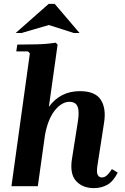

<svg xmlns="http://www.w3.org/2000/svg" viewBox="-20 -960 646 990"><path d="M557 -88 587 -70Q564 -24 533 -7Q502 10 464 10Q406 10 372.5 -26.5Q339 -63 351 -140L381 -330Q387 -368 384.5 -391Q382 -414 370.5 -424.5Q359 -435 337 -435Q319 -435 300.5 -424.5Q282 -414 264.5 -393Q247 -372 233.5 -340Q220 -308 212 -264L175 0H39L134 -685L124 -695H64L69 -730Q116 -730 171.5 -731.5Q227 -733 267 -740L277 -730L232 -409Q260 -448 300 -469Q340 -490 392 -490Q470 -490 499 -446.5Q528 -403 517 -330L482 -104Q477 -69 484.5 -57Q492 -45 505 -45Q520 -45 532.5 -57Q545 -69 557 -88ZM360 -790 232 -831 91 -790H61L231 -940H262L390 -790Z"/></svg>

Font: Brygada 1918
Style: Bold Italic
Weight: 700
Italic angle: -8°
Designer: Mateusz Machalski | Borys Kosmynka | Przemek Hoffer
Foundry: NIEPODLEGLA 2018
Version: Version 3.006